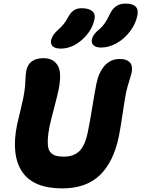

<svg xmlns="http://www.w3.org/2000/svg" viewBox="-20 -1026 791 1075"><path d="M546.9 -759.8Q517.1 -759.8 504.2 -772Q491.2 -784.2 494.1 -803.2Q497.6 -820.3 507.6 -833.7Q517.6 -847.2 538.1 -863.8Q551.8 -875.5 562.7 -890.6Q573.7 -905.8 578.6 -915Q583.5 -924.3 596.2 -949.2Q623 -1005.9 682.1 -1005.9Q763.2 -1005.9 749 -939Q739.7 -891.6 707.8 -849.9Q675.8 -808.1 632.6 -783.9Q589.4 -759.8 546.9 -759.8ZM319.8 -753.9Q289.6 -753.9 275.6 -766.6Q261.7 -779.3 266.1 -800.8Q272.5 -830.6 304.2 -857.9Q339.8 -889.2 357.9 -923.8Q374 -955.1 392.3 -967.5Q410.6 -980 437 -980Q477.5 -980 497.1 -963.1Q516.6 -946.3 507.8 -913.1Q493.2 -850.6 438 -802.2Q382.8 -753.9 319.8 -753.9ZM328.1 28.8Q167 28.8 104.2 -64.2Q41.5 -157.2 75.2 -326.2Q81.1 -353.5 93.3 -402.8Q105.5 -452.1 108.9 -470.2Q120.1 -524.9 121.8 -567.9Q123.5 -610.8 127 -628.9Q140.6 -700.2 223.1 -700.2Q249.5 -700.2 268.6 -691.4Q287.6 -682.6 301.3 -662.4Q314.9 -642.1 316.4 -609.1Q317.9 -576.2 309.1 -527.8Q302.7 -496.6 283 -421.4Q263.2 -346.2 256.8 -315.9Q249 -274.4 247.6 -245.4Q246.1 -216.3 250.7 -197.5Q255.4 -178.7 267.6 -168Q279.8 -157.2 296.4 -153.1Q313 -148.9 337.9 -148.9Q392.6 -148.9 424.8 -180.4Q457 -211.9 472.2 -289.1Q483.4 -343.3 496.6 -425.3Q509.8 -507.3 520 -558.1Q532.7 -621.6 566.2 -658.7Q599.6 -695.8 650.9 -695.8Q689 -695.8 706.5 -677Q724.1 -658.2 717.8 -622.1Q714.8 -608.4 703.4 -572.3Q691.9 -536.1 685.1 -503.9Q678.2 -468.3 666.3 -387.9Q654.3 -307.6 646 -265.1Q617.2 -121.6 540.3 -46.4Q463.4 28.8 328.1 28.8Z"/></svg>

Font: Shantell Sans Bouncy
Style: Italic
Weight: 800
Italic angle: -11.31°
Designer: Stephen Nixon, Anya Danilova, Shantell Martin
Foundry: Arrow Type
Version: Version 1.006;[9816181b4]